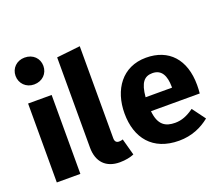

<svg xmlns="http://www.w3.org/2000/svg" viewBox="-142 -1084 1507 1310"><g transform="rotate(-20 612.0 -429.0)"><path d="M150 -876C92 -876 50 -834 50 -779C50 -724 92 -681 150 -681C211 -681 252 -724 252 -779C252 -834 211 -876 150 -876ZM237 -573H66V0H237Z M518 18C560 18 597 10 622 -1L589 -122C582 -119 572 -117 561 -117C541 -117 531 -129 531 -152V-820L360 -801V-146C360 -41 419 18 518 18Z M1193 -298C1193 -484 1093 -592 928 -592C755 -592 661 -456 661 -284C661 -105 758 18 949 18C1042 18 1115 -16 1172 -62L1102 -157C1053 -122 1012 -106 965 -106C895 -106 846 -134 836 -237H1190C1192 -254 1193 -280 1193 -298ZM1026 -339H834C843 -443 875 -478 933 -478C1001 -478 1025 -424 1026 -347Z"/></g></svg>

Font: Glow Sans SC Normal ExtraBold
Style: Regular
Weight: 800
Designer: Ryoko NISHIZUKA (kana, bopomofo & ideographs); Paul D. Hunt (Latin, Greek & Cyrillic); Sandoll Communications, Soo-young
Version: Version 0.93